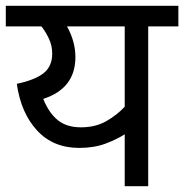

<svg xmlns="http://www.w3.org/2000/svg" viewBox="-20 -642 635 662"><path d="M595 -622V-551H491V0H410V-179Q382 -161 343 -146.5Q304 -132 253 -132Q163 -132 107.5 -192.5Q52 -253 38 -353Q100 -366 130 -389.5Q160 -413 160 -457Q160 -485 148.5 -509Q137 -533 123 -551H0V-622ZM129 -301Q149 -252 179.5 -227.5Q210 -203 259 -203Q309 -203 346 -224Q383 -245 410 -274V-551H211Q240 -499 240 -445Q240 -337 129 -301Z"/></svg>

Font: Noto Sans Living
Style: Regular
Weight: 400
Designer: Monotype Design Team
Foundry: Monotype Imaging Inc.
Version: Version 2.013; ttfautohint (v1.8.4.7-5d5b)